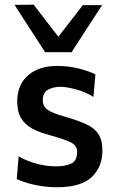

<svg xmlns="http://www.w3.org/2000/svg" viewBox="-20 -792 499 824"><path d="M224.5 11.5Q175.5 11.5 129.5 1.5Q83.5 -8.5 52 -24L60 -121Q93.5 -101.5 136 -89.8Q178.5 -78 222 -78Q258 -78 284.5 -89.5Q311 -101 311 -141Q311 -167 284.8 -180.5Q258.5 -194 191 -212.5Q149.5 -223.5 118.8 -240Q88 -256.5 71 -284Q54 -311.5 54 -356.5Q54 -428.5 100.5 -468.8Q147 -509 225 -509Q274.5 -509 318.5 -497.8Q362.5 -486.5 389.5 -473L381 -376Q346 -398 305 -408.8Q264 -419.5 238.5 -419.5Q209 -419.5 186.2 -407Q163.5 -394.5 163.5 -362Q163.5 -336.5 182.8 -321.8Q202 -307 262.5 -290Q313 -275.5 348.2 -259.8Q383.5 -244 401.5 -217.8Q419.5 -191.5 419.5 -145.5Q419.5 -76.5 374 -32.5Q328.5 11.5 224.5 11.5ZM173.5 -568Q140.5 -619 107.8 -669.8Q75 -720.5 42.5 -771L124.5 -772Q151 -737.5 177.2 -703.2Q203.5 -669 230.5 -634.5Q257 -668.5 283 -702.2Q309 -736 335.5 -770H418.5Q386 -720.5 353 -669.8Q320 -619 287 -568Z"/></svg>

Font: Commissioner Medium
Style: Regular
Weight: 500
Designer: Kostas Bartsokas
Foundry: Kostas Bartsokas
Version: Version 1.000; ttfautohint (v1.8.3)